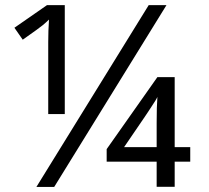

<svg xmlns="http://www.w3.org/2000/svg" viewBox="-20 -734 820 754"><path d="M633.8 -713.9 192.9 0H123L564 -713.9ZM164.6 -713.9H234.4V-286.1H169.4V-568.8Q169.4 -613.3 172.4 -657.2Q161.6 -646.5 148.4 -635.5Q135.3 -624.5 69.3 -578.1L36.6 -625ZM727.1 -99.1H666V-0.5H595.2V-99.1H398.9V-148.4L598.1 -431.2H666V-156.2H727.1ZM595.2 -156.2V-251.5Q595.2 -316.9 598.1 -353.5Q595.7 -347.7 589.8 -338.1Q584 -328.6 576.7 -317.9L562 -295.4Q554.7 -284.7 549.3 -276.4L467.3 -156.2Z"/></svg>

Font: Samim FD
Style: FD
Weight: 400
Foundry: DejaVu fonts team - Redesigned by Saber Rastikerdar
Version: Version 4.0.5